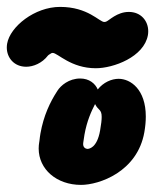

<svg xmlns="http://www.w3.org/2000/svg" viewBox="-104 -531 465 554"><path d="M-83.4 -405.2C-84 -401.5 -84.4 -397.7 -84.4 -394C-84.4 -364.5 -63.5 -338.4 -28.3 -338.4C-8.3 -338.4 17.4 -348.4 34.5 -370.9C34.7 -371.1 38 -374.2 43.6 -377.1C45 -377.9 45.8 -378.3 48.2 -378.3C62.4 -378.3 100.3 -334.1 172.4 -334.1C223.3 -334.1 311.6 -366.5 322.8 -429.8C323.4 -433.5 323.7 -437.2 323.7 -440.9C323.7 -470.5 302.9 -496.6 267.7 -496.6C233.4 -496.6 210.8 -471.6 202.2 -468.6C200.7 -468.1 199.1 -467.6 196.8 -467.6C182.7 -467.6 150 -511.1 69.4 -511.1C-4.2 -511.1 -74.8 -454 -83.4 -405.2ZM127.5 -304.5C94.6 -304.5 71.2 -284 61.8 -269.3C40.2 -236.4 21.7 -196.7 12.8 -146.4C11.7 -140 10.8 -134.1 9.7 -123.8L9.3 -121.5C8.2 -115 7.6 -108.7 7.6 -102.5C7.6 -42.5 59.4 2.5 129.8 2.5C182 2.5 292.3 -35 312.5 -149.5C315.4 -166.1 316.7 -181.1 316.7 -194.7C316.7 -273.3 272.6 -303.6 238.3 -303.6C217.8 -303.6 194.3 -293.4 178 -272.9C170.7 -290 153.4 -304.5 127.5 -304.5ZM184.8 -154.3C175.7 -102.7 151.9 -101.7 148.6 -101.3C143.1 -101.6 135.9 -105.2 135.9 -115.4C135.9 -116.8 136.1 -118.3 136.3 -120C137.5 -126.6 138 -132.3 139.7 -142.4C146.6 -181.5 159.7 -210.3 170.3 -230.7C179.5 -211.8 189.4 -216.4 189.4 -193.5C189.4 -185.1 188.1 -172.8 184.8 -154.3Z"/></svg>

Font: TudorRose
Style: BoldOblique
Weight: 500
Version: Version 001.000